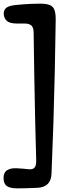

<svg xmlns="http://www.w3.org/2000/svg" viewBox="-36 -861 414 1053"><path d="M58.5 172Q19 172 1.2 159.2Q-16.5 146.5 -16.5 115Q-16.5 85 3.5 72.2Q23.5 59.5 58.5 62Q74.5 62.5 89.2 64Q104 65.5 117.5 67Q143 70 153.2 58.5Q163.5 47 162.5 18Q159 -98.5 156.5 -215Q154 -331.5 152 -448Q150 -564.5 148.5 -681Q148 -712 135.2 -722Q122.5 -732 98.5 -732Q88 -732 78.2 -732Q68.5 -732 55.5 -732Q16 -732 0.2 -747.8Q-15.5 -763.5 -15.5 -786Q-15.5 -808 -0.2 -819.2Q15 -830.5 54.5 -834Q77.5 -836.5 100.8 -838Q124 -839.5 146 -840.2Q168 -841 187.5 -841Q235.5 -841 253 -822.5Q270.5 -804 269.5 -752Q267.5 -611.5 264.5 -470.8Q261.5 -330 257 -189.2Q252.5 -48.5 246.5 92Q245 128 226.5 147.2Q208 166.5 170.5 169Q141.5 170.5 111 171.2Q80.5 172 58.5 172Z"/></svg>

Font: Kablammo
Style: Regular
Weight: 400
Designer: Travis Kochel, Lizy Gershenzon, Daria Petrova, Ethan Cohen
Foundry: Vectro Type Foundry
Version: Version 1.002